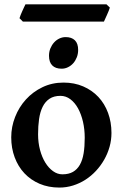

<svg xmlns="http://www.w3.org/2000/svg" viewBox="-20 -849 565 884"><path d="M370.1 -214.8Q370.1 -253.4 362.1 -288.3Q354 -323.2 339.4 -349.9Q324.7 -376.5 304 -392.1Q283.2 -407.7 258.3 -407.7Q228 -407.7 208 -394.3Q188 -380.9 176.3 -357.2Q164.6 -333.5 159.9 -301Q155.3 -268.6 155.3 -231Q155.3 -192.4 164.3 -158.7Q173.3 -125 188.7 -100.1Q204.1 -75.2 224.4 -60.8Q244.6 -46.4 267.1 -46.4Q296.4 -46.4 315.9 -57.6Q335.4 -68.8 347.7 -90.3Q359.9 -111.8 365 -143.1Q370.1 -174.3 370.1 -214.8ZM493.2 -236.8Q493.2 -204.1 484.4 -172.9Q475.6 -141.6 459.7 -113.8Q443.8 -85.9 421.9 -62.3Q399.9 -38.6 373.3 -21.5Q346.7 -4.4 316.2 5.1Q285.6 14.6 253.4 14.6Q203.1 14.6 162.1 -2.9Q121.1 -20.5 92.3 -51.3Q63.5 -82 47.6 -124.5Q31.7 -167 31.7 -216.8Q31.7 -265.1 49.6 -310.5Q67.4 -356 99.4 -391.1Q131.3 -426.3 175.5 -447.5Q219.7 -468.8 272.5 -468.8Q322.3 -468.8 363 -451.2Q403.8 -433.6 432.9 -402.6Q461.9 -371.6 477.5 -329.1Q493.2 -286.6 493.2 -236.8ZM339.8 -619.1Q339.8 -601.1 333.7 -585.4Q327.6 -569.8 317.4 -558.1Q307.1 -546.4 293.2 -539.6Q279.3 -532.7 263.7 -532.7Q235.4 -532.7 220.5 -547.9Q205.6 -563 205.6 -592.3Q205.6 -610.4 211.9 -626Q218.3 -641.6 228.8 -653.3Q239.3 -665 253.2 -671.6Q267.1 -678.2 282.2 -678.2Q309.6 -678.2 324.7 -663.6Q339.8 -648.9 339.8 -619.1ZM485.8 -814Q484.4 -808.6 480.7 -799.6Q477.1 -790.5 472.7 -780.8Q468.3 -771 464.4 -762.5Q460.4 -753.9 458.5 -749.5H85.4L69.8 -765.1Q71.3 -770.5 74.7 -779.3Q78.1 -788.1 82.5 -797.6Q86.9 -807.1 90.8 -815.7Q94.7 -824.2 97.2 -829.1H470.2Z"/></svg>

Font: Gentium Basic
Style: Bold
Weight: 700
Designer: J. Victor Gaultney and Annie Olsen
Foundry: SIL International
Version: Version 1.100